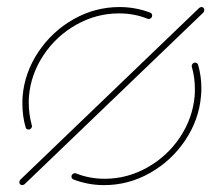

<svg xmlns="http://www.w3.org/2000/svg" viewBox="-20 -539 615 559"><path d="M36.3 -8.5Q36.3 -13 39.3 -15.9L560 -515.9Q563.3 -518.5 566.3 -518.5Q570 -518.5 572.4 -516.3Q574.8 -514.1 574.8 -510.4Q574.8 -505.6 572.2 -502.6L51.5 -2.6Q47.8 0 44.8 0Q41.1 0 38.7 -2.4Q36.3 -4.8 36.3 -8.5ZM54.8 -167.8Q45.2 -200 45.2 -237.4Q45.2 -251.9 45.9 -259.3Q51.9 -328.1 91.7 -387.8Q131.5 -447.4 194.1 -483Q256.7 -518.5 328.1 -518.5Q374.4 -518.5 418.1 -501.9Q423 -499.3 423 -493.7Q423 -489.3 419.8 -486.5Q416.7 -483.7 413 -483.7Q411.9 -483.7 409.6 -484.4Q371.1 -500 326.7 -500Q260.4 -500 202 -467Q143.7 -434.1 106.9 -378.7Q70 -323.3 64.4 -259.3Q63.7 -252.6 63.7 -239.3Q63.7 -207.4 72.6 -174.1Q74.1 -170 70.9 -165.9Q67.8 -161.9 63 -161.9Q56.7 -161.9 54.8 -167.8ZM193.3 -16.7Q188.1 -19.3 188.1 -24.8Q188.1 -29.3 191.3 -32Q194.4 -34.8 198.5 -34.8Q199.3 -34.8 201.5 -34.1Q240.7 -18.5 284.4 -18.5Q350.7 -18.5 409.1 -51.5Q467.4 -84.4 504.3 -139.8Q541.1 -195.2 546.7 -259.3Q547.4 -266.3 547.4 -280Q547.4 -313.3 538.5 -344.4Q537.4 -348.9 540.4 -352.8Q543.3 -356.7 548.1 -356.7Q551.1 -356.7 553.5 -355Q555.9 -353.3 556.7 -350.7Q566.3 -317.4 566.3 -281.9Q566.3 -270.4 565.2 -259.3Q559.3 -190.4 519.4 -130.7Q479.6 -71.1 417 -35.6Q354.4 0 283 0Q236.7 0 193.3 -16.7Z"/></svg>

Font: 26F Galaxy Sans Hairline
Style: Italic
Weight: 50
Italic angle: -5°
Designer: C₂₉H₂₅N₃O₅
Version: Version 1.200